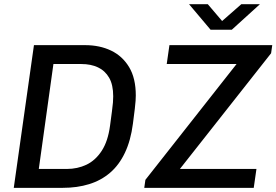

<svg xmlns="http://www.w3.org/2000/svg" viewBox="-20 -903 1329 923"><path d="M46.2 0 143.2 -686H389.2Q459.2 -686 514 -659.8Q568.8 -633.5 600.8 -580.1Q632.8 -526.8 632.8 -444Q632.8 -432.2 631.8 -418.2Q630.8 -404.2 628 -379.6Q625.2 -355 619 -308.5Q608.5 -227.5 580.6 -168.8Q552.8 -110 509.4 -72.8Q466 -35.5 408.6 -17.8Q351.2 0 282 0ZM166.5 -90.8H301Q352.5 -90.8 395.6 -111.2Q438.8 -131.8 468.9 -177.8Q499 -223.8 509 -298.8Q514.8 -342.2 518.2 -368Q521.8 -393.8 523 -410.4Q524.2 -427 524.2 -440.2Q524.2 -495.2 504.8 -529.1Q485.2 -563 451.1 -579.1Q417 -595.2 371.2 -595.2H236.8ZM673.5 0 679 -38.5 1117.2 -595.2H781.5L794.5 -686H1288.8L1283.2 -647L844.8 -90.8H1212.8L1199.8 0ZM992.2 -760.2 888.8 -882.8H979L1061.8 -785.5H1029L1140 -882.8H1229.5L1094.5 -760.2Z"/></svg>

Font: Chivo Medium
Style: Italic
Weight: 500
Italic angle: -8.05°
Designer: Hector Gatti
Foundry: Omnibus-Type
Version: Version 2.002